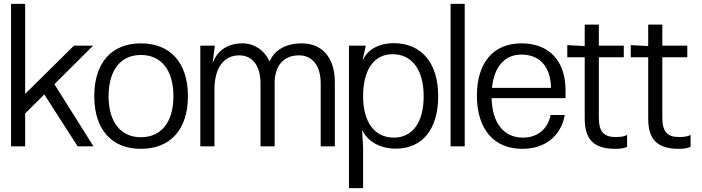

<svg xmlns="http://www.w3.org/2000/svg" viewBox="-20 -756 3625 992"><path d="M37 -736V0H110V-170L209 -268L381 0H463L261 -321L461 -520H362L112 -273H110V-736Z M708 -532C556 -532 467 -431 467 -259C467 -88 556 13 708 13C861 13 951 -88 951 -259C951 -431 861 -532 708 -532ZM541 -259C541 -393 603 -472 708 -472C814 -472 876 -393 876 -259C876 -126 814 -47 708 -47C603 -47 541 -126 541 -259Z M1088 0V-294C1088 -405 1136 -470 1216 -470C1285 -470 1326 -416 1326 -324V0H1399V-327C1399 -417 1446 -470 1524 -470C1595 -470 1637 -416 1637 -324V0H1710V-331C1710 -457 1646 -532 1538 -532C1459 -532 1398 -498 1374 -440H1372C1345 -498 1293 -532 1232 -532C1159 -532 1104 -496 1081 -435H1079L1090 -520H1015V0Z M2013 -533C1941 -533 1882 -502 1856 -449H1854L1870 -520H1783V216H1856V5L1851 -81H1853C1882 -23 1946 12 2025 12C2163 12 2244 -89 2244 -259C2244 -431 2158 -533 2013 -533ZM1856 -259C1856 -395 1912 -476 2008 -476C2109 -476 2169 -395 2169 -259C2169 -125 2112 -45 2015 -45C1915 -45 1856 -125 1856 -259Z M2308 -736V0H2381V-736Z M2898 -162H2825C2810 -88 2756 -45 2682 -45C2583 -45 2523 -120 2520 -249H2902V-289C2902 -442 2817 -532 2674 -532C2529 -532 2444 -432 2444 -262C2444 -90 2531 13 2678 13C2796 13 2878 -52 2898 -162ZM2522 -302C2533 -412 2588 -474 2674 -474C2769 -474 2825 -411 2827 -302Z M3001 -144C3001 -34 3049 13 3160 13C3185 13 3203 10 3220 3V-59C3206 -51 3188 -48 3160 -48C3099 -48 3074 -77 3074 -148V-460H3203V-520H3074V-629H3001V-518L2911 -523V-460H3001Z M3329 -144C3329 -34 3377 13 3488 13C3513 13 3531 10 3548 3V-59C3534 -51 3516 -48 3488 -48C3427 -48 3402 -77 3402 -148V-460H3531V-520H3402V-629H3329V-518L3239 -523V-460H3329Z"/></svg>

Font: Non Bureau Light
Style: Regular
Weight: 300
Designer: Jona Saucedo
Foundry: Non Foundry
Version: Version 1.000;FEAKit 1.0